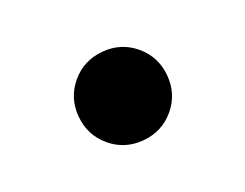

<svg xmlns="http://www.w3.org/2000/svg" viewBox="-42 -198 355 278"><g transform="rotate(20 136.0 -59.0)"><path d="M136 -130Q165 -130 186 -109Q207 -88 207 -59Q207 -30 186 -9Q165 12 136 12Q107 12 86 -9Q65 -30 65 -59Q65 -88 86 -109Q107 -130 136 -130Z"/></g></svg>

Font: Voces
Style: Regular
Weight: 400
Designer: Ana Paula Megda, Pablo Ugerman
Foundry: Ana Paula Megda, Pablo Ugerman
Version: Version 1.100